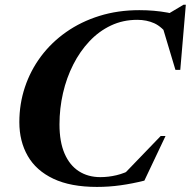

<svg xmlns="http://www.w3.org/2000/svg" viewBox="-20 -760 788 794"><path d="M527 -61 485.5 -32.5 644.5 -197.5H664.5L577 -13Q527 -0.5 479 6.2Q431 13 381 13Q272 13 200.8 -20.8Q129.5 -54.5 94.8 -115Q60 -175.5 60 -255Q60 -330.5 83 -399.5Q106 -468.5 149.2 -526.5Q192.5 -584.5 253.8 -627.5Q315 -670.5 391.2 -694.2Q467.5 -718 556 -718Q587 -718 616 -715.5Q645 -713 673.5 -707.8Q702 -702.5 730 -693.5L651 -688L739 -740.5H748.5L725.5 -471H705.5L647.5 -664.5L678.5 -610Q649.5 -649.5 618 -663.8Q586.5 -678 547.5 -678Q488.5 -678 438.8 -654.5Q389 -631 349.8 -589.2Q310.5 -547.5 282.8 -492.8Q255 -438 240.5 -374.8Q226 -311.5 226 -245.5Q226 -173.5 247 -125Q268 -76.5 306 -52Q344 -27.5 395 -27.5Q428.5 -27.5 462 -35.5Q495.5 -43.5 527 -61Z"/></svg>

Font: Newsreader 60pt
Style: Bold Italic
Weight: 700
Italic angle: -17°
Designer: Hugues Gentile
Foundry: Production Type
Version: Version 1.003